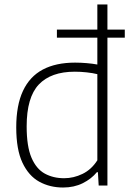

<svg xmlns="http://www.w3.org/2000/svg" viewBox="-20 -828 582 857"><path d="M234 -660V-696H537V-660ZM261.5 9Q202.5 9 155.2 -17Q108 -43 80.2 -101.8Q52.5 -160.5 52.5 -259.5Q52.5 -358 82.5 -422.2Q112.5 -486.5 171 -517.5Q229.5 -548.5 315 -548.5Q341 -548.5 367 -546.2Q393 -544 414.5 -540V-808H459.5V0H420.5L417 -59.5H412.5Q388 -29.5 349.2 -10.2Q310.5 9 261.5 9ZM266.5 -32.5Q308.5 -32.5 348.2 -51.8Q388 -71 414.5 -112.5V-497Q394.5 -502 367.2 -505Q340 -508 314 -508Q207.5 -508 153.2 -450.8Q99 -393.5 99 -264Q99 -174.5 120.5 -124.2Q142 -74 179.8 -53.2Q217.5 -32.5 266.5 -32.5Z"/></svg>

Font: Encode Sans Condensed Thin ExtraLight
Style: Regular
Weight: 250
Version: Version 3.002